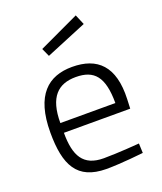

<svg xmlns="http://www.w3.org/2000/svg" viewBox="-138 -826 780 925"><g transform="rotate(-20 252.0 -364.0)"><path d="M173 -598 383 -685 361 -737 154 -640ZM114 -275C114 -408 168 -458 259 -458C353 -458 396 -410 396 -275H114ZM253 -44C148 -44 114 -107 114 -225H454L456 -273C463 -441 388 -510 259 -510C137 -510 53 -441 53 -248C53 -81 98 8 247 9C325 9 438 -4 438 -4L436 -53C436 -53 326 -44 253 -44Z"/></g></svg>

Font: RazerF5 Light
Style: Regular
Weight: 300
Foundry: Razer Inc.
Version: Version 2